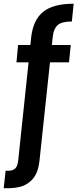

<svg xmlns="http://www.w3.org/2000/svg" viewBox="-76 -792 428 1029"><path d="M90.8 -589.8Q101.1 -685.5 155.8 -729Q209.5 -772 318.8 -772L309.1 -676.8Q255.4 -676.8 233.9 -658.2Q210.4 -637.7 206.1 -589.8L202.1 -550.8H303.2L293.9 -458H191.9L136.2 64Q131.8 107.9 119.1 136.2Q106 164.6 83 183.1Q59.6 202.1 32.2 209Q0 216.8 -34.2 216.8H-56.2L-45.9 123H-29.8Q-6.3 123 6.8 109.9Q19 96.2 22 64L77.1 -458H12.2L21 -550.8H86.9Z"/></svg>

Font: PoppinsZ Medium
Style: Regular
Weight: 500
Designer: Ninad Kale (Devanagari), Jonny Pinhorn (Latin)
Foundry: Indian Type Foundry
Version: Version 3.002;FEAKit 1.0